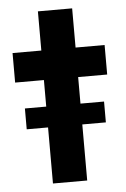

<svg xmlns="http://www.w3.org/2000/svg" viewBox="-50 -715 493 753"><g transform="rotate(-5 196.0 -339.0)"><path d="M127.9 -220.7H43.9V-302.7H127.9V-407.2H14.6V-523.4H127.9V-677.7H262.7V-523.4H377V-407.2H262.7V-302.7H355.5V-220.7H262.7V0H127.9Z"/></g></svg>

Font: Reddit Sans Chocolate
Style: Bold
Weight: 700
Designer: Stephen Hutchings
Foundry: Reddit
Version: Version 1.011